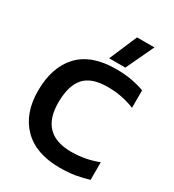

<svg xmlns="http://www.w3.org/2000/svg" viewBox="-208 -993 1017 1121"><g transform="rotate(30 300.0 -432.5)"><path d="M302 -688 382 -875H499L411 -688ZM371 10Q209 10 123 -77.5Q37 -165 37 -316Q37 -476 120.5 -565Q204 -654 370 -654Q428 -654 474.5 -645.5Q521 -637 562 -622V-504Q477 -539 380 -539Q270 -539 222 -484Q174 -429 174 -316Q174 -104 382 -104Q429 -104 475 -112.5Q521 -121 563 -138V-19Q522 -6 475.5 2Q429 10 371 10Z"/></g></svg>

Font: Kanit Medium
Style: Regular
Weight: 500
Designer: Katatrad Team
Foundry: CadsonDemak
Version: Version 2.000; ttfautohint (v1.8.3)